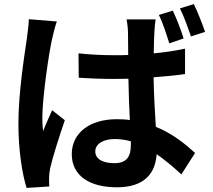

<svg xmlns="http://www.w3.org/2000/svg" viewBox="-20 -863 1040 939"><path d="M983 -707C970 -745 947 -804 928 -843L860 -822C880 -782 899 -728 914 -685ZM878 -675C866 -713 844 -772 825 -811L757 -790C777 -750 794 -695 808 -651ZM121 -769C120 -738 115 -700 111 -672C100 -596 70 -409 70 -259C70 -125 89 -12 110 56L221 49C220 35 220 18 220 7C220 -3 222 -25 225 -39C237 -93 269 -193 297 -275L235 -324C221 -291 204 -257 191 -222C188 -243 187 -267 187 -286C187 -385 219 -603 234 -669C238 -687 250 -738 258 -758ZM620 -155C620 -96 599 -65 539 -65C486 -65 446 -83 446 -123C446 -159 485 -183 541 -183C568 -183 594 -179 620 -172ZM885 -625C838 -615 786 -607 732 -602C732 -646 734 -683 735 -705C736 -726 738 -749 741 -768H599C603 -749 606 -719 606 -703C606 -682 607 -642 607 -594C584 -593 561 -593 538 -593C478 -593 421 -596 364 -602L365 -483C423 -479 480 -477 538 -477C561 -477 584 -478 608 -478C609 -408 612 -337 615 -276C595 -279 573 -280 551 -280C415 -280 331 -210 331 -109C331 -5 416 53 552 53C686 53 740 -15 746 -109C785 -82 825 -49 867 -10L934 -115C887 -158 825 -209 742 -243C738 -310 733 -390 731 -485C785 -489 838 -494 885 -501Z"/></svg>

Font: Genne Gothic Bold
Style: Regular
Weight: 700
Designer: Ryoko NISHIZUKA (kana & ideographs); Paul D. Hunt (Latin, Greek & Cyrillic); Wenlong ZHANG (bopomofo); Sandoll Communica
Foundry: Adobe Systems Incorporated
Version: Version 1.004;PS 1.004;hotconv 16.6.51;makeotf.lib2.5.65220